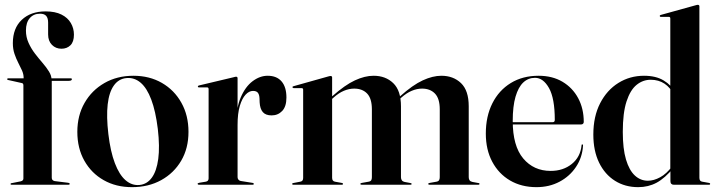

<svg xmlns="http://www.w3.org/2000/svg" viewBox="-20 -762 2954 792"><path d="M193.5 -29Q193.5 -23.5 196.2 -20Q199 -16.5 205.5 -15L261.5 -8Q264.5 -7.5 266 -6.5Q267.5 -5.5 267.5 -3.5Q267.5 0 263 0H27Q25.5 0 24.5 -0.8Q23.5 -1.5 23.5 -3Q23.5 -4.5 24.5 -5.5Q25.5 -6.5 28 -6.5L65.5 -14Q71.5 -15.5 74 -18.5Q76.5 -21.5 76.5 -25.5V-410Q76.5 -413.5 75 -416.2Q73.5 -419 69.5 -419.5L13.5 -432Q11.5 -432.5 10.5 -433.2Q9.5 -434 9.5 -435.5Q9.5 -437 10.8 -438Q12 -439 13.5 -439H84L77.5 -434.5V-441Q77.5 -456 70.8 -471.2Q64 -486.5 55.2 -503.2Q46.5 -520 39.8 -539.8Q33 -559.5 33 -584Q33 -645.5 69.8 -680.2Q106.5 -715 168 -715Q207.5 -715 233.5 -702Q259.5 -689 272.2 -667Q285 -645 285 -619Q285 -589.5 270.5 -575.2Q256 -561 233.5 -561Q210 -561 194.2 -577Q178.5 -593 178.5 -620V-668.5Q178.5 -687.5 170.5 -696.5Q162.5 -705.5 145 -705.5Q118.5 -705.5 102.8 -687.2Q87 -669 87 -636Q87 -609 97.8 -585.2Q108.5 -561.5 124.2 -541Q140 -520.5 155.8 -502.2Q171.5 -484 182 -467Q192.5 -450 192.5 -434.5V-428L186.5 -439H271Q274 -439 275.2 -438.2Q276.5 -437.5 276.5 -435.5Q276.5 -432 273 -430.2Q269.5 -428.5 263.5 -428.5H193.5Z M530.5 -449.5Q596.5 -449.5 647.8 -420Q699 -390.5 728.2 -338.2Q757.5 -286 757.5 -218Q757.5 -150.5 727.5 -99.2Q697.5 -48 645 -19Q592.5 10 524.5 10Q458.5 10 407.8 -18.8Q357 -47.5 328 -99Q299 -150.5 299 -218Q299 -285.5 328.8 -337.5Q358.5 -389.5 410.8 -419.5Q463 -449.5 530.5 -449.5ZM555.5 1Q586.5 -2 606.2 -29Q626 -56 632.8 -106.5Q639.5 -157 631 -230Q622 -303.5 604 -351.2Q586 -399 560 -421Q534 -443 501.5 -440Q469.5 -437 449.8 -409.5Q430 -382 424.2 -331.5Q418.5 -281 427 -209Q435.5 -137 453.8 -89Q472 -41 498 -18.5Q524 4 555.5 1Z M954 -250Q954 -315.5 973 -360Q992 -404.5 1022 -427Q1052 -449.5 1084 -449.5Q1121.5 -449.5 1141.5 -426.2Q1161.5 -403 1161.5 -359.5Q1161.5 -322.5 1144 -304.2Q1126.5 -286 1100.5 -286Q1076 -286 1064.2 -299.5Q1052.5 -313 1051 -340L1050.5 -355.5Q1050 -371 1044 -379Q1038 -387 1023.5 -387Q1007.5 -387 993 -371.5Q978.5 -356 969.2 -325Q960 -294 960 -247ZM960 -439V-273.5V-31Q960 -25.5 963.5 -21Q967 -16.5 973 -15.5L1022.5 -7.5Q1025 -7 1026 -6Q1027 -5 1027 -3.5Q1027 -2 1025.8 -1Q1024.5 0 1022 0H800.5Q798 0 796.5 -1.2Q795 -2.5 795 -3.5Q795 -5 796.8 -6.2Q798.5 -7.5 801.5 -8L828.5 -12.5Q835 -13.5 837.8 -17.2Q840.5 -21 840.5 -26V-394Q840.5 -397.5 839.2 -399.5Q838 -401.5 834 -401.5H800Q798.5 -401.5 797.2 -402.8Q796 -404 796 -405Q796 -406.5 797.2 -407.8Q798.5 -409 801 -409.5L944 -443.5Q948 -445 950.2 -445.2Q952.5 -445.5 954.5 -445.5Q957.5 -445.5 958.8 -443.5Q960 -441.5 960 -439Z M1350 -442.5V-28.5Q1350 -21.5 1353 -17.5Q1356 -13.5 1362 -12.5L1389.5 -7.5Q1395 -6.5 1395 -3.5Q1395 0 1390.5 0H1189Q1187.5 0 1186.2 -1Q1185 -2 1185 -3.5Q1185 -4.5 1186 -5.5Q1187 -6.5 1190 -7L1218.5 -12.5Q1225 -13.5 1227.8 -17.5Q1230.5 -21.5 1230.5 -28V-392Q1230.5 -395 1229 -396.8Q1227.5 -398.5 1223.5 -398.5H1191Q1189 -399 1187.8 -400Q1186.5 -401 1186.5 -402.5Q1186.5 -404.5 1187.8 -405.2Q1189 -406 1191 -406.5L1333.5 -446.5Q1338.5 -448 1340.2 -448.2Q1342 -448.5 1344.5 -448.5Q1347 -448.5 1348.5 -446.8Q1350 -445 1350 -442.5ZM1338 -343.5 1332.5 -349 1350.5 -365Q1403 -411.5 1444 -430.5Q1485 -449.5 1521 -449.5Q1570.5 -449.5 1602.2 -419Q1634 -388.5 1634 -323.5V-31Q1634 -23 1637.8 -18Q1641.5 -13 1649 -11.5L1673 -7Q1678 -6 1678 -3.5Q1678 0 1673.5 0H1471.5Q1466.5 0 1466.5 -3.5Q1466.5 -6.5 1472.5 -7.5L1500.5 -12.5Q1509 -14 1511.5 -18.8Q1514 -23.5 1514 -31V-311Q1514 -355.5 1494.5 -376Q1475 -396.5 1441 -396.5Q1420 -396.5 1398.5 -387.5Q1377 -378.5 1355.5 -359ZM1618 -343.5 1612.5 -349 1630.5 -365Q1682.5 -411.5 1723.8 -430.5Q1765 -449.5 1800.5 -449.5Q1850 -449.5 1881.8 -419Q1913.5 -388.5 1913.5 -323.5V-31Q1913.5 -23 1917.2 -18Q1921 -13 1929 -11.5L1953 -7Q1956 -7 1957 -6Q1958 -5 1958 -3.5Q1958 -2 1957 -1Q1956 0 1953.5 0H1751.5Q1746.5 0 1746.5 -3.5Q1746.5 -6.5 1752.5 -7.5L1780.5 -12.5Q1788.5 -14 1791.2 -18.8Q1794 -23.5 1794 -31V-311Q1794 -355.5 1774.2 -376Q1754.5 -396.5 1721 -396.5Q1700 -396.5 1678.5 -387.5Q1657 -378.5 1635 -359Z M2388 -259Q2388 -254.5 2385 -251.5Q2382 -248.5 2376 -248.5H2066V-258H2260Q2268.5 -258 2268.5 -267.5Q2268.5 -356 2244.8 -398.5Q2221 -441 2187 -441Q2159 -441 2138.5 -421.8Q2118 -402.5 2106.5 -363Q2095 -323.5 2095 -263Q2095 -160 2138.2 -108.5Q2181.5 -57 2251.5 -57Q2303 -57 2338.5 -85.5Q2374 -114 2379 -162.5Q2379 -165 2380 -165.8Q2381 -166.5 2381.5 -166.5Q2383 -166.5 2384 -165.5Q2385 -164.5 2385 -161.5Q2382 -112.5 2356.2 -73.8Q2330.5 -35 2288.2 -12.5Q2246 10 2193 10Q2131 10 2084 -17.5Q2037 -45 2010.5 -94.8Q1984 -144.5 1984 -211Q1984 -282 2011 -335.8Q2038 -389.5 2087 -419.5Q2136 -449.5 2201.5 -449.5Q2258.5 -449.5 2300.2 -424.8Q2342 -400 2365 -357Q2388 -314 2388 -259Z M2745.5 -58 2745 -60V-686Q2745 -689 2743.5 -690.8Q2742 -692.5 2738.5 -692.5H2706Q2703.5 -692.5 2702.5 -693.5Q2701.5 -694.5 2701.5 -696Q2701.5 -698 2702.8 -699Q2704 -700 2706 -700.5L2848.5 -740Q2853.5 -741.5 2855.2 -741.8Q2857 -742 2859 -742Q2862 -742 2863.5 -740.2Q2865 -738.5 2865 -736V-28.5Q2865 -21.5 2867.8 -17.5Q2870.5 -13.5 2877 -12.5L2904.5 -7.5Q2907.5 -7 2908.5 -6Q2909.5 -5 2909.5 -3.5Q2909.5 -2 2908.5 -1Q2907.5 0 2905 0H2759Q2752.5 0 2749 -3.8Q2745.5 -7.5 2745.5 -15ZM2427.5 -207Q2427.5 -281.5 2455.5 -336Q2483.5 -390.5 2531 -420Q2578.5 -449.5 2636.5 -449.5Q2685.5 -449.5 2717.5 -430.2Q2749.5 -411 2769 -377L2759 -372Q2745.5 -400.5 2721.2 -416.8Q2697 -433 2664 -433Q2632 -433 2606 -412Q2580 -391 2564.5 -343.8Q2549 -296.5 2549 -218Q2549 -148.5 2562.2 -104Q2575.5 -59.5 2598.8 -38Q2622 -16.5 2652.5 -16.5Q2677 -16.5 2703.2 -30.8Q2729.5 -45 2753.5 -77L2759 -70.5Q2723 -27 2688.8 -8.5Q2654.5 10 2612.5 10Q2558.5 10 2516.8 -16.2Q2475 -42.5 2451.2 -91.2Q2427.5 -140 2427.5 -207Z"/></svg>

Font: Fraunces 120pt SemiBold
Style: Regular
Weight: 600
Version: Version 1.000;[b76b70a41]